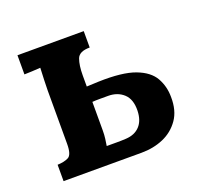

<svg xmlns="http://www.w3.org/2000/svg" viewBox="-94 -608 757 716"><g transform="rotate(-20 284.5 -250.0)"><path d="M43 0V-65Q70 -66 86.5 -74.5Q103 -83 103 -126V-339Q103 -353 104 -379Q105 -405 106 -427Q90 -426 71.5 -425Q53 -424 42 -424V-500H305V-435Q263 -435 254 -410.5Q245 -386 245 -346V-302L292 -304Q387 -307 437.5 -288Q488 -269 507.5 -234.5Q527 -200 527 -158Q528 -104 503.5 -69Q479 -34 439.5 -17Q400 0 352 0ZM239 -68Q258 -68 279 -68Q300 -68 316 -69Q351 -71 371 -92.5Q391 -114 392 -153Q393 -198 369 -220Q345 -242 308 -242Q291 -242 274.5 -242Q258 -242 245 -241V-128Q245 -110 243 -95Q241 -80 239 -68Z"/></g></svg>

Font: Lora
Style: Bold
Weight: 700
Designer: Olga Karpushina, Alexei Vanyashin (Cyrillic)
Foundry: Cyreal
Version: Version 3.006; ttfautohint (v1.8.4.7-5d5b);gftools[0.9.30]